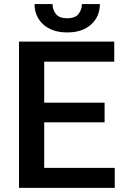

<svg xmlns="http://www.w3.org/2000/svg" viewBox="-20 -913 605 933"><path d="M537.6 -97.2V0H72.3V-710.9H535.2V-613.3H194.8V-414.1H488.3V-318.4H194.8V-97.2ZM377.9 -893.1H465.3Q465.3 -832.5 422.6 -793.9Q379.9 -755.4 307.1 -755.4Q233.4 -755.4 190.7 -793.9Q147.9 -832.5 147.9 -893.1H235.4Q235.4 -866.2 251.5 -845.2Q267.6 -824.2 307.1 -824.2Q345.2 -824.2 361.6 -845.2Q377.9 -866.2 377.9 -893.1Z"/></svg>

Font: Vazirmatn RD Medium
Style: Regular
Weight: 500
Designer: Saber Rastikerdar
Foundry: Saber Rastikerdar
Version: Version 33.003